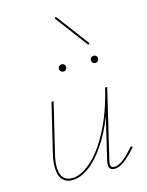

<svg xmlns="http://www.w3.org/2000/svg" viewBox="-122 -890 744 969"><g transform="rotate(-15 250.0 -406.0)"><path d="M388 -636 258 -809 266 -815 396 -642ZM213 -557Q213 -565 218.5 -570.5Q224 -576 232 -576Q240 -576 245.5 -570.5Q251 -565 251 -557Q251 -550 245.5 -544Q240 -538 232 -538Q224 -538 218.5 -543.5Q213 -549 213 -557ZM399 -576Q407 -576 412.5 -570.5Q418 -565 418 -557Q418 -550 412.5 -544Q407 -538 399 -538Q391 -538 385.5 -543.5Q380 -549 380 -557Q380 -565 385.5 -570.5Q391 -576 399 -576ZM471 -80Q435 -39 407.5 -18Q380 3 355 3Q326 3 326 -26Q326 -36 329 -49L380 -265Q346 -178 303.5 -117.5Q261 -57 217.5 -27Q174 3 135 3Q101 3 82.5 -19Q64 -41 64 -84Q64 -114 73 -153L134 -406H145L84 -152Q74 -113 74 -83Q74 -44 90 -25.5Q106 -7 136 -7Q182 -7 235 -53Q288 -99 336 -189.5Q384 -280 414 -406H425L340 -47Q337 -35 337 -26Q337 -7 355 -7Q378 -7 403 -26.5Q428 -46 463 -86Z"/></g></svg>

Font: Ysabeau Infant Hairline
Style: Italic
Weight: 100
Italic angle: -12°
Designer: Christian Thalmann (Catharsis Fonts)
Version: Version 0.003